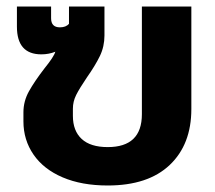

<svg xmlns="http://www.w3.org/2000/svg" viewBox="-20 -555 660 590"><path d="M52 -182V-210Q52 -244 69 -274.5Q86 -305 116 -344Q146 -381 150 -396Q130 -388 107 -388Q32 -388 32 -473V-535H137V-499Q137 -471 164 -471Q183 -471 192 -482V-535H301V-446Q301 -412 287 -383Q273 -354 247 -317Q224 -283 214 -263Q204 -243 204 -221V-199Q204 -153 231 -128Q258 -103 311 -103Q416 -103 416 -204V-535H568V-220Q568 -111 501.5 -48Q435 15 311 15Q231 15 172.5 -10Q114 -35 83 -80Q52 -125 52 -182Z"/></svg>

Font: Prompt SemiBold
Style: Regular
Weight: 600
Designer: Katatrad Team
Foundry: CadsonDemak
Version: Version 1.000